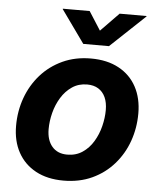

<svg xmlns="http://www.w3.org/2000/svg" viewBox="-54 -794 702 851"><g transform="rotate(5 297.5 -368.5)"><path d="M259.8 11.2Q188 11.2 136.5 -16.6Q85 -44.4 57.4 -94.7Q29.8 -145 29.8 -212.9Q29.8 -278.3 51 -337.2Q72.3 -396 112.5 -441.4Q152.8 -486.8 209.2 -512.7Q265.6 -538.6 335 -538.6Q407.2 -538.6 458.7 -510.7Q510.3 -482.9 537.6 -432.4Q564.9 -381.8 564.9 -314Q564.9 -249.5 544.2 -190.9Q523.4 -132.3 483.4 -86.7Q443.4 -41 387 -14.9Q330.6 11.2 259.8 11.2ZM266.6 -105Q305.2 -105 334.2 -124.5Q363.3 -144 382.3 -175.8Q401.4 -207.5 410.6 -244.6Q419.9 -281.7 419.9 -316.4Q419.9 -349.6 409.2 -373.3Q398.4 -397 377.9 -409.7Q357.4 -422.4 328.1 -422.4Q290 -422.4 261.2 -402.8Q232.4 -383.3 213.1 -351.8Q193.8 -320.3 184.3 -283.2Q174.8 -246.1 174.8 -210.4Q174.8 -161.6 199 -133.3Q223.1 -105 266.6 -105ZM310.5 -747.6 363.3 -665 443.8 -747.6H563.5V-745.6L409.2 -600.1H294.9L190.9 -745.6V-747.6Z"/></g></svg>

Font: Inter 24pt
Style: Bold Italic
Weight: 700
Italic angle: -9.3988°
Version: Version 4.001;git-66647c0bb